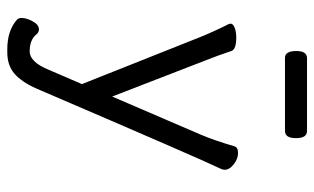

<svg xmlns="http://www.w3.org/2000/svg" viewBox="-192 -528 883 540"><g transform="rotate(90 250.0 -257.5)"><path d="M348 -617Q368 -617 368 -648Q368 -679 348 -679H143Q123 -679 123 -649Q123 -617 142 -617ZM127 164Q163 164 186.5 144Q210 124 229 81Q429 -385 454 -436Q457 -442 457 -447Q457 -461 441.5 -473Q426 -485 410 -485Q394 -485 391 -475Q375 -420 359 -382L251 -131L150 -392Q136 -427 123 -466Q119 -480 85 -480Q69 -480 57.5 -475.5Q46 -471 46 -464L47 -459Q66 -422 84 -378L216 -46L176 47Q154 101 124 101Q92 101 77 83Q71 75 62 75Q49 75 39.5 92.5Q30 110 30 124Q30 131 34 136Q65 164 118 164Z"/></g></svg>

Font: LXGW WenKai Mono Lite
Style: Regular
Weight: 400
Monospace: yes
Designer: LXGW / Fontworks Inc.
Foundry: LXGW / Fontworks Inc.
Version: Version 1.520; June 14, 2025